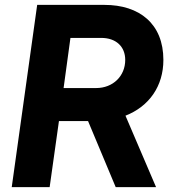

<svg xmlns="http://www.w3.org/2000/svg" viewBox="-20 -765 718 785"><path d="M183 0 221 -270H340L453 0H618L493 -292C590 -330 648 -413 648 -520C648 -668 550 -745 407 -745H132L28 0ZM268 -610H394C454 -610 492 -575 492 -520C492 -454 442 -405 373 -405H240Z"/></svg>

Font: Plus Jakarta Sans ExtraBold
Style: Italic
Weight: 800
Italic angle: -8°
Designer: Gumpita Rahayu
Foundry: Tokotype
Version: Version 2.071;gftools[0.9.30]